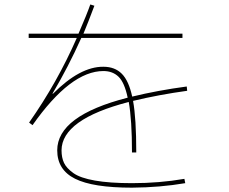

<svg xmlns="http://www.w3.org/2000/svg" viewBox="-20 -823 1040 873"><path d="M110.4 -650.4V-669.9H336.9Q375 -757.8 390.6 -802.7L409.2 -796.9Q379.9 -718.8 359.4 -669.9H809.6V-650.4H349.6Q291 -519.5 218.8 -397.5L220.7 -396.5Q343.8 -520.5 450.2 -519.5Q502 -519.5 533.7 -487.8Q565.4 -456.1 581.1 -383.8Q697.3 -412.1 829.1 -429.7L831.1 -410.2Q703.1 -392.6 585 -364.3Q599.6 -285.2 599.6 -129.9H580.1Q580.1 -278.3 565.4 -359.4Q260.7 -280.3 259.8 -139.6Q259.8 -106.4 271 -82.5Q282.2 -58.6 313.5 -36.1Q344.7 -13.7 411.6 -2Q478.5 9.8 580.1 9.8Q705.1 9.8 818.4 -9.8L822.3 9.8Q708 29.3 580.1 30.3Q402.3 30.3 321.3 -10.3Q240.2 -50.8 240.2 -139.6Q240.2 -296.9 560.5 -378.9Q545.9 -448.2 519 -474.1Q492.2 -500 450.2 -500Q300.8 -500 127.9 -253.9L112.3 -265.6Q241.2 -449.2 329.1 -650.4Z"/></svg>

Font: Mgen+ 1mn thin
Style: Regular
Weight: 100
Designer: [Source Han Sans]
Ryoko NISHIZUKA  (kana & ideographs); Paul D. Hunt (Latin, Greek & Cyrillic); Wenlong ZHANG  (bopomofo
Version: Version 1.059.20150602